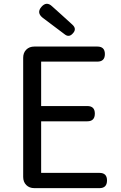

<svg xmlns="http://www.w3.org/2000/svg" viewBox="-20 -974 628 994"><path d="M158 0Q132 0 116 -16Q100 -32 100 -58V-675Q100 -701 116 -717Q132 -733 158 -733H484Q523 -733 523 -694Q523 -655 484 -655H193V-425H432Q471 -425 471 -386Q471 -346 432 -346H193V-79H495Q534 -79 534 -40Q534 0 495 0H317ZM314 -797 201 -882Q168 -908 194.5 -938.5Q221 -969 250 -941L299 -897L355 -846Q379 -824 357 -801Q337 -778 314 -797Z"/></svg>

Font: GenSenRounded TW R
Style: Regular
Weight: 400
Version: Version 1.501;PS 1;hotconv 16.6.51;makeotf.lib2.5.65220